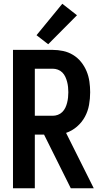

<svg xmlns="http://www.w3.org/2000/svg" viewBox="-20 -1000 540 1020"><path d="M49 0H165V-285H214L356 0H478L331 -294Q363 -305 389 -327.5Q415 -350 431 -379.5Q447 -409 453 -442.5Q459 -476 459 -510Q459 -538 455 -566.5Q451 -595 440 -621.5Q429 -648 411 -670.5Q393 -693 368.5 -708Q344 -723 316 -729Q288 -735 260 -735H49ZM260 -385H165V-635H260Q274 -635 287.5 -630Q301 -625 311 -615Q321 -605 327 -592Q333 -579 336.5 -565.5Q340 -552 341.5 -538Q343 -524 343 -510Q343 -496 341.5 -482Q340 -468 336.5 -454Q333 -440 327 -427.5Q321 -415 311 -405Q301 -395 287.5 -390Q274 -385 260 -385ZM236 -765 389 -919 311 -980 174 -813Z"/></svg>

Font: Iosevka SS09
Style: Bold
Weight: 700
Monospace: yes
Designer: Belleve Invis
Foundry: Belleve Invis
Version: Version 5.2.1; ttfautohint (v1.8.3)